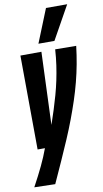

<svg xmlns="http://www.w3.org/2000/svg" viewBox="-121 -837 592 1099"><g transform="rotate(-10 174.5 -288.0)"><path d="M240.8 -547 362.8 -545.8Q356.6 -493 347.2 -442.1Q337.8 -391.2 324.7 -340.7Q311.6 -290.2 294.9 -239.6Q278.2 -189 258.3 -136.1Q238.4 -83.2 214.6 -27.7Q190.8 27.8 164 87.6Q137.2 147.4 107.2 213L-14 210Q19.8 147.6 43.6 97.7Q67.4 47.8 84.8 0H42.2L38.6 -546.4L160.8 -547L144.6 -124.8Q159.2 -166.8 172.1 -207.6Q185 -248.4 196.2 -288.4Q207.4 -328.4 216.2 -369.9Q225 -411.4 231.4 -455.4Q237.8 -499.4 240.8 -547ZM152 -595.3 230.1 -789.3H353.3L245 -595.3Z"/></g></svg>

Font: Georama
Style: Italic
Weight: 400
Width: 2
Italic angle: -9°
Designer: Jean-Baptiste Levee
Foundry: Production Type
Version: Version 1.000